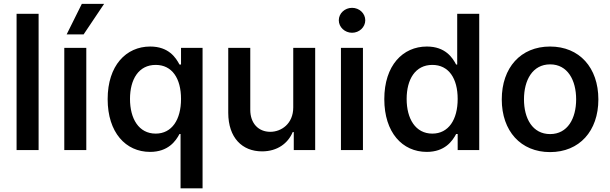

<svg xmlns="http://www.w3.org/2000/svg" viewBox="-20 -801 3259 1025"><path d="M186.1 -727.3H68.5V0H186.1Z M323.2 0H440.7V-545.5H323.2ZM335.9 -617.5H426.5L535.9 -780.5H416.9Z M943.9 204.5H1061.4V-545.5H946.4V-456.3H938.2C919 -492.9 880.7 -552.6 782 -552.6C653.1 -552.6 554.7 -451.3 554.7 -271.7C554.7 -93.8 650.9 9.9 781.2 9.9C877.8 9.9 918.3 -47.9 938.2 -85.6H943.9ZM674 -272.7C674 -377.5 720.2 -454.5 811.1 -454.5C898.8 -454.5 946.4 -382.5 946.4 -272.7C946.4 -162.3 897.7 -87.7 811.1 -87.7C721.2 -87.7 674 -166.9 674 -272.7Z M1545.5 -227.6C1545.5 -139.9 1481.5 -97.3 1422.9 -97.3C1359.4 -97.3 1316.1 -142.8 1316.1 -214.8V-545.5H1198.5V-198.5C1198.9 -65.3 1273.1 7.1 1378.9 7.1C1460.9 7.1 1517.8 -36.2 1542.6 -95.9H1548.3V0H1662.6V-545.5H1545.5Z M1800.1 0H1917.6V-545.5H1800.1ZM1788.7 -692.8C1788.7 -656.2 1820.7 -626.1 1859.4 -626.1C1898.4 -626.1 1930 -656.2 1930 -692.8C1930 -729.4 1898.4 -759.2 1859.4 -759.2C1820.7 -759.2 1788.7 -729.4 1788.7 -692.8Z M2258.2 9.9C2354.8 9.9 2395.2 -47.9 2415.1 -85.6H2423.3V0H2538.4V-727.3H2420.8V-456.3H2415.1C2396 -492.9 2357.6 -552.6 2258.9 -552.6C2130 -552.6 2031.6 -451.3 2031.6 -271.7C2031.6 -93.8 2127.8 9.9 2258.2 9.9ZM2150.9 -272.7C2150.9 -377.5 2197.1 -454.5 2288 -454.5C2375.7 -454.5 2423.3 -382.5 2423.3 -272.7C2423.3 -162.3 2374.6 -87.7 2288 -87.7C2198.2 -87.7 2150.9 -166.9 2150.9 -272.7Z M2916.5 11C3073.2 11 3174.4 -101.6 3174.4 -270.2C3174.4 -440 3073.2 -552.6 2916.5 -552.6C2759.9 -552.6 2658.7 -440 2658.7 -270.2C2658.7 -101.6 2759.9 11 2916.5 11ZM2777.3 -270.6C2777.3 -372.9 2822.8 -457.4 2916.9 -457.4C3010.3 -457.4 3055.8 -372.9 3055.8 -270.6C3055.8 -168.7 3010.3 -85.2 2916.9 -85.2C2822.8 -85.2 2777.3 -168.7 2777.3 -270.6Z"/></svg>

Font: Magic Ui Pro Semi Bold
Style: Regular
Weight: 600
Designer: Stefan Endress, Andreas Faust
Version: Version 1.000;FEAKit 1.0